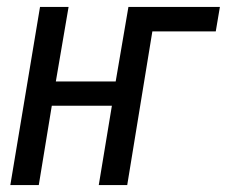

<svg xmlns="http://www.w3.org/2000/svg" viewBox="-20 -536 657 556"><path d="M9.9 0H92.3L130 -229.8H304L266 0H348.4L421.2 -445H604.8L616.8 -516H351.9L315 -300.1H141.7L178.6 -516H95.9Z"/></svg>

Font: Margiela Mono Italic Text It
Style: Regular
Weight: 400
Designer: Mike Abbink, Paul van der Laan, Pieter van Rosmalen
Foundry: Bold Monday
Version: Version 2.003 2021